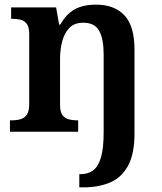

<svg xmlns="http://www.w3.org/2000/svg" viewBox="-20 -568 697 828"><path d="M322 240V183H328Q360 183 382 166.5Q404 150 415.5 110.5Q427 71 427 3V-334Q427 -399 408 -434.5Q389 -470 339 -470Q301 -470 279.5 -448Q258 -426 248.5 -390.5Q239 -355 239 -313V-115Q239 -87 248.5 -73Q258 -59 275 -54Q292 -49 314 -49H317V0H23V-49H29Q52 -49 69 -54Q86 -59 96 -74Q106 -89 106 -119V-421Q106 -449 96.5 -463.5Q87 -478 70 -482.5Q53 -487 31 -487H28V-536H222L235 -462H240Q266 -508 302.5 -528Q339 -548 394 -548Q473 -548 516.5 -502Q560 -456 560 -354V8Q560 97 531.5 148Q503 199 453.5 219.5Q404 240 340 240Z"/></svg>

Font: Noto Rashi Hebrew SemiBold
Style: Regular
Weight: 600
Version: Version 1.006